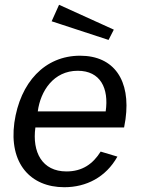

<svg xmlns="http://www.w3.org/2000/svg" viewBox="-20 -773 591 803"><path d="M499 -240 505 -275C527 -436 458 -540 315 -540C167 -540 64 -428 40 -260C17 -90 107 10 249 10C341 10 423 -32 471 -118L401 -139C369 -88 325 -56 258 -56C156 -56 114 -137 128 -240ZM138 -307C149 -392 204 -477 305 -477C400 -477 436 -404 422 -307ZM196 -684 434 -606 456 -649 227 -753Z"/></svg>

Font: Cheyenne Sans
Style: Italic
Weight: 400
Italic angle: -8.13011°
Designer: The Public Sans project authors (U.S. Web Design System), Libre Franklin designed by Pablo Impallari and Rodrigo Fuenzal
Foundry: The Cheyenne Sans Project Authors
Version: Version 2.007